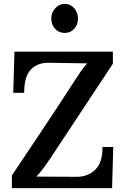

<svg xmlns="http://www.w3.org/2000/svg" viewBox="-20 -965 646 985"><path d="M41 0V-65Q110 -168 188.5 -285.5Q267 -403 359 -545Q376 -572 392 -595Q408 -618 427 -640L228 -643Q171 -643 137.5 -607.5Q104 -572 104 -489H48L54 -700H559V-638L247 -166Q226 -134 207 -108Q188 -82 167 -59L370 -58Q429 -57 467.5 -93Q506 -129 506 -211H561L555 0ZM312 -796Q282 -796 262.5 -817.5Q243 -839 243 -870Q243 -901 263.5 -923Q284 -945 312 -945Q341 -945 360.5 -923Q380 -901 380 -870Q380 -839 361 -817.5Q342 -796 312 -796Z"/></svg>

Font: Lora SemiBold
Style: Regular
Weight: 600
Designer: Olga Karpushina, Alexei Vanyashin (Cyrillic)
Foundry: Cyreal
Version: Version 3.011; ttfautohint (v1.8.4.7-5d5b)